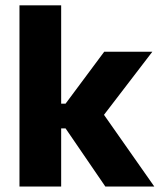

<svg xmlns="http://www.w3.org/2000/svg" viewBox="-20 -680 584 700"><path d="M542.5 0H364L219 -212H179V-302H219L360 -491.5H535.5L348.5 -247.5V-276.5ZM203 0H51V-660.5H203Z"/></svg>

Font: Anek Devanagari
Style: Bold
Weight: 700
Designer: Kailash Malviya (Devanagari) & Yesha Goshar (Latin)
Foundry: Ek Type
Version: Version 1.003